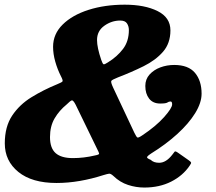

<svg xmlns="http://www.w3.org/2000/svg" viewBox="-20 -788 946 841"><path d="M681.5 -334.5Q650 -334.5 633.2 -356Q616.5 -377.5 616.5 -411.5Q616.5 -441 635 -461.5Q653.5 -482 682.2 -492.8Q711 -503.5 743 -503.5Q805 -503.5 834 -469Q863 -434.5 863 -377.5Q863 -338 834.8 -292.2Q806.5 -246.5 756.5 -201Q706.5 -155.5 642.5 -116Q629 -107.5 624.8 -101.5Q620.5 -95.5 640 -88Q653 -75 677 -75Q707 -75 734 -109.5Q742 -119.5 744.8 -123.5Q747.5 -127.5 759 -119.5L806 -86.5Q816 -79.5 817 -76Q818 -72.5 810.5 -62Q781 -18.5 729.8 7.5Q678.5 33.5 612 33.5Q576 33.5 540.8 22Q505.5 10.5 477 -17Q465 -28 458 -27.2Q451 -26.5 433 -21Q382 -4.5 330 4.5Q278 13.5 227.5 13.5Q120 13.5 60.5 -34.8Q1 -83 1 -160Q1 -233 33.2 -281.5Q65.5 -330 118 -362.2Q170.5 -394.5 230.5 -419Q250 -427 253.5 -431Q257 -435 247 -454Q231.5 -484.5 222 -518.2Q212.5 -552 212.5 -583Q212.5 -639 254.5 -680.5Q296.5 -722 367.8 -744.8Q439 -767.5 526.5 -767.5Q614 -767.5 670.2 -739.5Q726.5 -711.5 726.5 -655Q726.5 -598.5 694 -561.2Q661.5 -524 609 -498Q556.5 -472 496.5 -449Q471.5 -439 467.8 -434Q464 -429 475.5 -404.5L568.5 -206.5Q577.5 -188 581.8 -185.8Q586 -183.5 603 -195Q663 -235 698.5 -274.8Q734 -314.5 734 -331Q734 -343.5 727 -343.5Q719.5 -343.5 713.2 -339Q707 -334.5 681.5 -334.5ZM544.5 -656.5Q544.5 -673 536.2 -685.5Q528 -698 506.5 -698Q469 -698 437 -675.2Q405 -652.5 405 -612.5Q405 -580 423.5 -525.5Q429.5 -508 433.8 -506.5Q438 -505 453 -515Q493.5 -540 519 -573.8Q544.5 -607.5 544.5 -656.5ZM199 -187.5Q199 -139 223.8 -117.2Q248.5 -95.5 299 -95.5Q347 -95.5 395.5 -107Q415 -110.5 414.2 -115.2Q413.5 -120 406 -134.5L311.5 -329Q300.5 -350.5 294 -348.2Q287.5 -346 272 -330.5Q239.5 -304 219.2 -269.5Q199 -235 199 -187.5Z"/></svg>

Font: Besley* Heavy
Style: Italic
Weight: 800
Italic angle: -13°
Designer: Owen Earl
Foundry: indestructible type*
Version: Version 3.000; ttfautohint (v1.8.3)